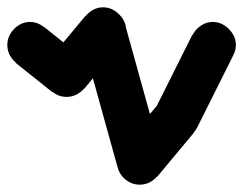

<svg xmlns="http://www.w3.org/2000/svg" viewBox="-32 -483 665 525"><path d="M-12 -360Q-12 -343 -3.5 -329Q5 -315 19 -306.5Q33 -298 50 -298Q67 -298 81 -306.5Q95 -315 104 -329Q113 -343 113 -360Q113 -377 104 -391Q95 -405 81 -414Q67 -423 50 -423Q33 -423 19 -414Q5 -405 -3.5 -391Q-12 -377 -12 -360Z M89 -409 11 -311 111 -231 189 -329Z M88 -280Q88 -263 96.5 -249Q105 -235 119 -226.5Q133 -218 150 -218Q167 -218 181 -226.5Q195 -235 204 -249Q213 -263 213 -280Q213 -297 204 -311Q195 -325 181 -334Q167 -343 150 -343Q133 -343 119 -334Q105 -325 96.5 -311Q88 -297 88 -280Z M102 -320 198 -240 298 -360 202 -440Z M188 -400Q188 -383 196.5 -369Q205 -355 219 -346.5Q233 -338 250 -338Q267 -338 281 -346.5Q295 -355 304 -369Q313 -383 313 -400Q313 -417 304 -431Q295 -445 281 -454Q267 -463 250 -463Q233 -463 219 -454Q205 -445 196.5 -431Q188 -417 188 -400Z M310 -416 190 -384 290 -24 410 -56Z M288 -40Q288 -23 296.5 -9Q305 5 319 13.5Q333 22 350 22Q367 22 381 13.5Q395 5 404 -9Q413 -23 413 -40Q413 -57 404 -71Q395 -85 381 -94Q367 -103 350 -103Q333 -103 319 -94Q305 -85 296.5 -71Q288 -57 288 -40Z M302 -80 398 0 498 -120 402 -200Z M388 -160Q388 -143 396.5 -129Q405 -115 419 -106.5Q433 -98 450 -98Q467 -98 481 -106.5Q495 -115 504 -129Q513 -143 513 -160Q513 -177 504 -191Q495 -205 481 -214Q467 -223 450 -223Q433 -223 419 -214Q405 -205 396.5 -191Q388 -177 388 -160Z M394 -188 506 -132 606 -332 494 -388Z M488 -360Q488 -343 496.5 -329Q505 -315 519 -306.5Q533 -298 550 -298Q567 -298 581 -306.5Q595 -315 604 -329Q613 -343 613 -360Q613 -377 604 -391Q595 -405 581 -414Q567 -423 550 -423Q533 -423 519 -414Q505 -405 496.5 -391Q488 -377 488 -360Z"/></svg>

Font: Linefont Medium
Style: Regular
Weight: 500
Monospace: yes
Version: Version 3.002;gftools[0.9.33]